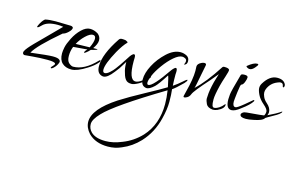

<svg xmlns="http://www.w3.org/2000/svg" viewBox="-89 -525 1767 1143"><g transform="rotate(15 794.5 46.5)"><path d="M147 -240 239 -238Q245 -238 250 -235Q255 -232 255 -228Q255 -216 237.5 -199.5Q220 -183 206 -181Q73 -68 49 -21Q155 -34 184.5 -34Q214 -34 224 -26.5Q234 -19 231 -9Q228 1 221 11.5Q214 22 205.5 29.5Q197 37 193 37Q189 37 189 33.5Q189 30 199 20.5Q209 11 208 5Q206 -6 159 -6Q112 -6 67.5 -2Q23 2 22 2H15Q7 -3 7 -10Q7 -17 10 -21Q17 -37 55.5 -76.5Q94 -116 140 -161.5Q186 -207 198 -220Q181 -223 164 -223Q101 -223 74 -196Q57 -178 51 -178Q48 -178 48 -183Q63 -219 82 -234Q107 -240 147 -240Z M406 -235Q425 -220 425 -197Q425 -174 403 -144H423Q438 -144 422 -138.5Q406 -133 392 -130Q382 -118 369 -108.5Q356 -99 357 -107L362 -116L372 -127Q291 -121 286 -120Q275 -93 275 -62Q275 -31 290 -18.5Q305 -6 316 -6Q385 -6 456 -81Q465 -90 465 -80Q465 -77 459 -70Q439 -46 403 -24Q345 13 309.5 13Q274 13 253 -6.5Q232 -26 232 -66Q232 -80 236.5 -103Q241 -126 259.5 -162.5Q278 -199 304.5 -224.5Q331 -250 356.5 -250Q382 -250 406 -235ZM382 -143Q399 -178 399 -199Q399 -220 381 -220Q363 -220 337 -195Q311 -170 296 -141Q370 -143 382 -143Z M697 -17Q727 -17 775 -71L781 -67Q779 -61 761 -42.5Q743 -24 717.5 -10.5Q692 3 678.5 3Q665 3 657 0Q639 -6 628.5 -35Q618 -64 616 -89.5Q614 -115 615 -116Q607 -104 600.5 -92.5Q594 -81 585 -68Q576 -55 565 -42Q530 4 505 4Q503 4 502 4Q464 -2 464 -50Q464 -123 537 -232Q543 -241 555 -241Q567 -241 578 -239Q593 -233 592 -228Q568 -204 541 -156Q495 -72 495 -37Q495 -18 507.5 -18Q520 -18 536.5 -32.5Q553 -47 564 -62Q575 -77 584 -89.5Q593 -102 606 -122.5Q619 -143 626 -153Q633 -163 640.5 -168.5Q648 -174 652.5 -169.5Q657 -165 656.5 -152.5Q656 -140 656 -131Q656 -17 697 -17Z M777 -17Q804 -17 886 -137Q918 -178 918 -136Q917 -129 917 -118Q917 -80 919 -50Q946 -68 970.5 -90Q995 -112 995 -105Q995 -98 982 -84Q939 -41 920 -29Q924 2 924 48.5Q924 95 909 154Q887 244 827 309Q781 358 722 382Q683 400 638 400Q562 400 518 356Q488 323 488 286Q488 209 624 120Q684 82 769 36Q854 -10 893 -34Q880 -98 876 -102Q836 -39 818 -22Q788 6 769 4Q736 -1 736 -40.5Q736 -80 761.5 -128.5Q787 -177 829 -216Q871 -255 913 -255Q933 -255 952 -245Q969 -235 969 -213.5Q969 -192 950 -189Q957 -201 957 -211.5Q957 -222 947.5 -227Q938 -232 929 -232Q908 -232 878.5 -207Q849 -182 820.5 -142.5Q792 -103 780 -73.5Q768 -44 768 -30.5Q768 -17 777 -17ZM546 226Q506 268 506 296Q506 324 526 344Q554 372 616 372Q663 372 716 350Q781 325 829 274Q903 193 903 68Q903 28 896 -16Q612 155 546 226Z M1252 -21Q1252 2 1213 20Q1199 26 1185 26Q1153 23 1143.5 3.5Q1134 -16 1134 -30Q1134 -44 1136 -62.5Q1138 -81 1143.5 -107.5Q1149 -134 1157.5 -160.5Q1166 -187 1166 -188Q1157 -176 1126 -140Q1046 -51 1038.5 -30Q1031 -9 1009 -2Q997 2 997 -7Q997 -9 1004 -36Q1026 -120 1026 -170L1025 -197Q1025 -214 1048 -225Q1058 -230 1066 -230Q1080 -230 1077 -216.5Q1074 -203 1067 -166Q1051 -79 1047 -71Q1106 -125 1174 -231Q1178 -238 1186 -238Q1215 -238 1218 -228Q1220 -221 1207.5 -183.5Q1195 -146 1189 -122Q1174 -61 1174 -34.5Q1174 -8 1178 3Q1182 14 1192 13Q1221 9 1248 -24Q1252 -28 1252 -21Z M1371 -307Q1378 -307 1378 -302.5Q1378 -298 1366 -284Q1340 -252 1315 -272Q1311 -275 1314 -278Q1349 -307 1371 -307ZM1294 -53Q1294 -23 1312 -23Q1322 -23 1361.5 -55.5Q1401 -88 1404 -91Q1407 -94 1409 -92.5Q1411 -91 1411 -89.5Q1411 -88 1410 -86Q1395 -61 1347 -26Q1315 0 1293 0Q1259 0 1259 -58Q1259 -69 1261 -89.5Q1263 -110 1293 -216Q1295 -224 1315.5 -224Q1336 -224 1336 -212.5Q1336 -201 1328.5 -182.5Q1321 -164 1311 -162Q1306 -161 1300 -112Q1294 -63 1294 -53Z M1389 28Q1353 28 1353 10Q1353 4 1361.5 -2.5Q1370 -9 1386 -10Q1483 -18 1490 -20Q1497 -31 1497 -45.5Q1497 -60 1470 -83Q1443 -106 1431 -131Q1419 -156 1419 -171Q1419 -186 1427 -199Q1462 -257 1509 -257Q1549 -257 1561 -230Q1564 -222 1561.5 -216Q1559 -210 1556 -211Q1553 -212 1552 -217Q1550 -235 1535 -235Q1527 -235 1516 -230Q1475 -214 1459 -174Q1455 -164 1455 -153Q1455 -142 1462 -126Q1469 -110 1485 -96Q1513 -72 1513 -46Q1513 -36 1508 -26Q1559 -50 1587 -70L1589 -69Q1588 -56 1539 -30Q1523 -21 1511 -14L1500 -7Q1490 12 1435 22Q1407 28 1389 28Z"/></g></svg>

Font: Lovers Quarrel
Style: Regular
Weight: 400
Designer: Robert E. Leuschke
Foundry: Robert E. Leuschke
Version: Version 1.001